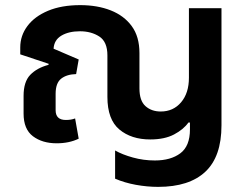

<svg xmlns="http://www.w3.org/2000/svg" viewBox="-20 -549 966 749"><path d="M597 180Q554 180 510 172Q466 164 429 148V38Q457 54 498.5 65.5Q540 77 584 77Q646 77 683.5 49Q721 21 721 -44V-71H715Q696 -44 659 -24.5Q622 -5 566 -5Q492 -5 445.5 -44Q399 -83 399 -171V-333Q399 -386 367.5 -406.5Q336 -427 292 -427Q248 -427 219.5 -410Q191 -393 189 -359L287 -317L277 -260Q240 -259 218.5 -242Q197 -225 197 -183V-119Q197 -81 237 -81Q258 -81 273 -87L287 -8Q250 10 201 10Q145 10 108.5 -17.5Q72 -45 72 -106V-175Q72 -230 98 -257Q124 -284 169 -296L170 -300L59 -337V-364Q59 -410 87 -447.5Q115 -485 167.5 -507Q220 -529 293 -529Q360 -529 412 -508.5Q464 -488 494 -447Q524 -406 524 -342V-204Q524 -156 547.5 -135Q571 -114 607 -114Q656 -114 686.5 -150Q717 -186 717 -246V-517H844V-60Q844 62 781 121Q718 180 597 180Z"/></svg>

Font: Noto Sans Thai UI SemBd
Style: Regular
Weight: 600
Designer: Monotype Design Team
Foundry: Monotype Imaging Inc.
Version: Version 2.000;GOOG;noto-source:20170915:90ef993387c0